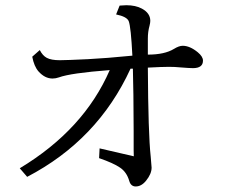

<svg xmlns="http://www.w3.org/2000/svg" viewBox="-20 -647 860 721"><path d="M354 -89.8 482.4 -60.1 481.9 -83V-153.8Q481.4 -310.5 479 -389.2H470.2Q347.2 -121.1 82 17.1L54.2 -15.1Q294.9 -160.2 392.1 -383.8Q245.1 -372.6 201.2 -356.4Q189 -352.1 177.2 -352.1Q148.4 -352.1 124.5 -378.9Q107.9 -397.9 101.1 -434.1L129.4 -459Q140.1 -438 155.8 -429.7Q172.4 -420.9 204.6 -420.9Q229 -420.9 310.1 -424.8Q377.9 -428.2 477.1 -438Q471.7 -545.4 463.4 -567.4Q456.5 -584.5 416 -592.8L429.2 -626Q444.3 -627.4 454.1 -627.4Q489.3 -627.4 512.7 -614.7Q544.4 -597.7 544.4 -568.8Q544.4 -561.5 541.5 -550.3Q535.2 -527.8 535.2 -502V-441.9Q598.1 -441.9 633.3 -463.4Q652.3 -475.1 666 -475.1Q692.9 -475.1 722.7 -450.7Q742.2 -434.6 742.2 -419.4Q742.2 -391.1 704.6 -391.1Q692.4 -391.1 656.2 -394Q636.2 -396 614.3 -396Q589.4 -396 535.2 -393.1Q536.6 -144 545.9 -59.1Q549.3 -24.4 549.3 -17.6Q549.3 5.9 528.8 31.2Q511.2 53.2 489.7 53.2Q471.2 53.2 465.3 32.2Q455.6 -1 430.7 -17.6Q405.8 -34.7 352.1 -53.2Z"/></svg>

Font: BIZ UDPMincho
Style: Regular
Weight: 400
Designer: TypeBank Co., Ltd.
Foundry: Morisawa Inc.
Version: Version 1.06